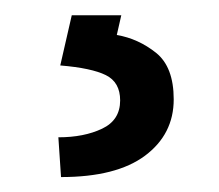

<svg xmlns="http://www.w3.org/2000/svg" viewBox="-20 -20 288 252"><path d="M74.2 0H139.2L133.3 25.9Q161.6 30.8 184.8 49.3Q208 67.9 208 110.4Q208 156.2 170.4 184.3Q132.8 212.4 60.1 212.4L56.6 160.2Q90.3 160.2 114 148.9Q137.7 137.7 137.7 111.8Q137.7 87.9 118.9 78.6Q100.1 69.3 59.1 65.9Z"/></svg>

Font: Roboto21382017
Style: Regular
Weight: 400
Designer: Christian Robertson
Foundry: Google
Version: Version 2.138; 2017